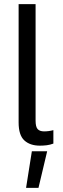

<svg xmlns="http://www.w3.org/2000/svg" viewBox="-20 -694 303 928"><path d="M173 10Q125 10 97.5 -15.5Q70 -41 70 -102V-674H152V-111Q152 -81 162 -70Q172 -59 193 -59Q216 -59 238 -65V0Q222 6 206 8Q190 10 173 10ZM106 214 134 37H208L166 214Z"/></svg>

Font: Kanit Light
Style: Regular
Weight: 300
Designer: Katatrad Team
Foundry: CadsonDemak
Version: Version 2.000; ttfautohint (v1.8.3)